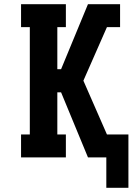

<svg xmlns="http://www.w3.org/2000/svg" viewBox="-20 -755 640 921"><path d="M490 146V0H402L273 -312H255V-110H296V0H81V-110H123V-625H81V-735H296V-625H255V-423H273L402 -735H556V-625H493L380 -368L493 -110H596V146Z"/></svg>

Font: Iosevka Slab XBdEx
Style: Regular
Weight: 800
Width: 7
Monospace: yes
Designer: Belleve Invis
Foundry: Belleve Invis
Version: Version 11.1.0; ttfautohint (v1.8.3)